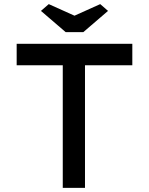

<svg xmlns="http://www.w3.org/2000/svg" viewBox="-20 -913 724 933"><path d="M285 0V-596H61V-700H623V-596H393V0ZM299 -757 179 -860 217 -893 357 -830H327L467 -893L505 -860L385 -757Z"/></svg>

Font: Lexend Exa
Style: Regular
Weight: 400
Designer: Bonnie Shaver-Troup, Thomas Jockin
Foundry: Lexend
Version: Version 1.007